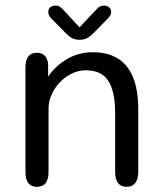

<svg xmlns="http://www.w3.org/2000/svg" viewBox="-20 -678 579 702"><path d="M443.5 5Q401 5 401 -49.5V-264Q401 -343.5 376 -382.2Q351 -421 294 -421Q267.5 -421 243 -409.2Q218.5 -397.5 199.2 -377.5Q180 -357.5 168.8 -332.5Q157.5 -307.5 157.5 -281.5V-49.5Q157.5 5 115 5Q73 5 73 -49.5V-431Q73 -485 115 -485Q150.5 -485 156 -445V-397.5Q181 -435.5 223.5 -461.2Q266 -487 319.5 -487Q372 -487 409 -465.2Q446 -443.5 465.8 -397Q485.5 -350.5 485.5 -276.5V-49.5Q485.5 -23 474.5 -9Q463.5 5 443.5 5ZM374.5 -610.5 328 -563Q313.5 -547.5 301 -540Q288.5 -532.5 271 -532.5Q253.5 -532.5 241 -540Q228.5 -547.5 214.5 -563L167.5 -610.5Q156.5 -622 156.5 -634Q156.5 -644.5 163.5 -651Q170.5 -657.5 182.5 -657.5Q193.5 -657.5 200.8 -652Q208 -646.5 216.5 -636.5L271 -578L325.5 -636Q334 -646 341.5 -651.8Q349 -657.5 360 -657.5Q372 -657.5 379.2 -651Q386.5 -644.5 386.5 -635Q386.5 -623 374.5 -610.5Z"/></svg>

Font: Sono
Style: Regular
Weight: 400
Designer: Tyler Finck
Foundry: Tyler Finck
Version: Version 2.112